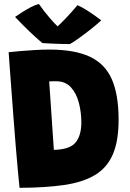

<svg xmlns="http://www.w3.org/2000/svg" viewBox="-20 -906 639 943"><path d="M76 16.5Q73 -10.5 68 -65Q63 -119.5 57.2 -189Q51.5 -258.5 46 -332Q40.5 -405.5 35.5 -471.8Q30.5 -538 27 -585.5Q23.5 -633 22.5 -649.5Q44.5 -652 78.2 -655Q112 -658 149.8 -660.2Q187.5 -662.5 222 -662.5Q346.5 -662.5 421.2 -627.5Q496 -592.5 529.2 -516.8Q562.5 -441 562.5 -318.5Q562.5 -212.5 533.8 -146.8Q505 -81 445.5 -45.8Q386 -10.5 294 2.8Q202 16 76 16.5ZM244.5 -170Q322.5 -171.5 351 -206Q379.5 -240.5 379.5 -304.5Q379.5 -354 367.5 -400.5Q355.5 -447 328.5 -477Q301.5 -507 255.5 -507Q247 -507 237.5 -506.8Q228 -506.5 221.5 -506Q225 -458 229 -398.5Q233 -339 237 -279.2Q241 -219.5 244.5 -170ZM360.5 -880.5Q379 -873 404.8 -856.8Q430.5 -840.5 451.5 -825.2Q472.5 -810 477.5 -806Q454.5 -785 424 -761Q393.5 -737 365.8 -717.2Q338 -697.5 323.5 -689.5Q304.5 -689.5 278.8 -690.2Q253 -691 228.2 -692.2Q203.5 -693.5 188 -694.5Q125.5 -747 54 -823Q66 -831 86.2 -844.2Q106.5 -857.5 129 -869.5Q151.5 -881.5 171 -886.5Q195 -852 221.8 -820.8Q248.5 -789.5 263 -776.5Q275.5 -787.5 304 -817.2Q332.5 -847 360.5 -880.5Z"/></svg>

Font: Grandstander ExtraBold
Style: Regular
Weight: 800
Designer: Tyler Finck
Foundry: Etcetera Type Co
Version: Version 1.200; ttfautohint (v1.8.3)